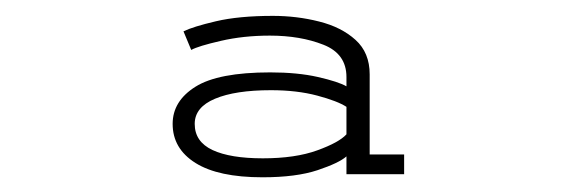

<svg xmlns="http://www.w3.org/2000/svg" viewBox="-20 -768 740 248"><path d="M319 -539Q262 -539 232.5 -557.5Q203 -576 203 -608Q203 -637.5 232.5 -656Q262 -674.5 329 -674.5Q364.5 -674.5 390.8 -668.5Q417 -662.5 427.5 -656.5V-668.5Q427.5 -698.5 397.8 -710.2Q368 -722 328.5 -722Q294.5 -722 265.2 -715.2Q236 -708.5 227 -703.5L217 -727.5Q229 -733.5 258.8 -740.5Q288.5 -747.5 332.5 -747.5Q363.5 -747.5 392.2 -740.2Q421 -733 439.2 -716.5Q457.5 -700 457.5 -672V-568.5H502V-543H427.5V-566Q418 -557.5 390.2 -548.2Q362.5 -539 319 -539ZM319.5 -563.5Q361.5 -563.5 389.8 -573.8Q418 -584 427.5 -594.5V-630Q416 -637.5 389.8 -644.5Q363.5 -651.5 330 -651.5Q284 -651.5 257.8 -640.5Q231.5 -629.5 231.5 -608Q231.5 -585 254.5 -574.2Q277.5 -563.5 319.5 -563.5Z"/></svg>

Font: Trispace SemiExpanded Thin
Style: Regular
Weight: 100
Width: 6
Designer: Tyler Finck
Foundry: Etcetera Type Company
Version: Version 1.210; ttfautohint (v1.8.3)